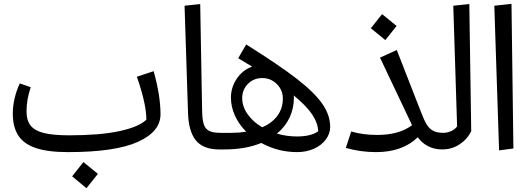

<svg xmlns="http://www.w3.org/2000/svg" viewBox="-20 -783 2783 1006"><path d="M821 -184Q821 -93 702 -39.5Q583 14 336 14Q231 14 167.5 -7.5Q104 -29 75.5 -73.5Q47 -118 47 -188Q47 -226 56.5 -267.5Q66 -309 84 -346L141 -326Q119 -261 119 -200Q119 -152 140.5 -125Q162 -98 210 -86Q258 -74 343 -74Q504 -74 606 -96Q708 -118 747 -156Q747 -238 697 -381L785 -410Q821 -282 821 -184ZM358 141 417 66 493 128 433 203Z M947 -753 1029 -762 1039 -202Q1040 -155 1048 -131Q1056 -107 1076 -97Q1096 -87 1135 -87L1148 -41L1128 0Q1044 0 1005.5 -48.5Q967 -97 965 -196Z M1710 -118Q1710 -83 1687.5 -52.5Q1665 -22 1625.5 -4Q1586 14 1537 14Q1437 14 1349 -34Q1267 0 1156 0H1128L1108 -41L1135 -87H1195Q1234 -87 1270 -93Q1232 -131 1211 -177Q1190 -223 1190 -272Q1190 -325 1220.5 -370.5Q1251 -416 1301 -434Q1242 -470 1228 -478L1270 -550Q1441 -443 1534 -371Q1627 -299 1668.5 -239.5Q1710 -180 1710 -118ZM1354 -116Q1405 -138 1433.5 -176.5Q1462 -215 1462 -267Q1462 -311 1430.5 -342.5Q1399 -374 1354 -374Q1309 -374 1279 -343.5Q1249 -313 1249 -269Q1249 -225 1277.5 -184.5Q1306 -144 1354 -116ZM1647 -95Q1646 -138 1615.5 -183.5Q1585 -229 1519 -283Q1520 -279 1520 -271Q1520 -216 1497.5 -167.5Q1475 -119 1431 -83Q1481 -68 1536 -68Q1609 -68 1647 -95Z M2316 -41 2296 0Q2256 0 2223 -17Q2190 -34 2169 -64Q2089 14 1950 14Q1869 14 1792 -8L1820 -94Q1881 -76 1956 -76Q2072 -76 2139 -127L1971 -481L2059 -521L2185 -198Q2202 -153 2216 -130.5Q2230 -108 2250 -97.5Q2270 -87 2303 -87ZM1923 -635 1982 -709 2058 -647 1999 -573Z M2276 -41 2303 -87Q2324 -87 2344.5 -96.5Q2365 -106 2375 -121L2355 -753L2439 -762L2449 -96Q2429 -54 2388.5 -27Q2348 0 2296 0Z M2595 5 2570 -753 2660 -763 2670 -5Z"/></svg>

Font: FiraGO Book
Style: Italic
Weight: 350
Italic angle: -8°
Designer: bBox Type GmbH
Foundry: bBox Type GmbH
Version: Version 1.001